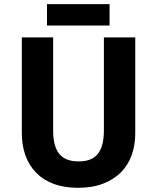

<svg xmlns="http://www.w3.org/2000/svg" viewBox="-20 -894 756 924"><path d="M630.9 -713.9V-252Q630.9 -196.3 614 -148.4Q597.2 -100.6 562.7 -65.4Q528.3 -30.3 476.6 -10.3Q424.8 9.8 355 9.8Q289.1 9.8 238.5 -9Q188 -27.8 154.1 -62.5Q120.1 -97.2 102.5 -145.8Q85 -194.3 85 -253.9V-713.9H235.8V-265.1Q235.8 -225.6 243.7 -197.5Q251.5 -169.4 266.8 -151.6Q282.2 -133.8 305.2 -125.5Q328.1 -117.2 358.9 -117.2Q422.9 -117.2 451.4 -154.3Q480 -191.4 480 -266.1V-713.9ZM206.1 -874H507.3V-771H206.1Z"/></svg>

Font: Droid Sans
Style: Bold
Weight: 700
Foundry: Ascender Corporation
Version: Version 1.00 build 112